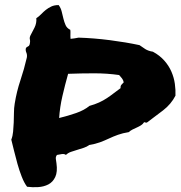

<svg xmlns="http://www.w3.org/2000/svg" viewBox="-20 -746 726 772"><path d="M594.7 -538.1Q622.1 -523.4 640.6 -502.4Q659.2 -481.4 669.4 -457.5Q679.7 -433.6 683.1 -408.7Q686.5 -383.8 685.5 -361.3Q668 -327.1 635.7 -302.2Q603.5 -277.3 570.3 -252.9Q563.5 -252.9 559.6 -254.9Q554.7 -247.1 546.9 -242.2Q539.1 -237.3 530.3 -233.4Q521.5 -229.5 512.7 -225.1Q503.9 -220.7 498 -214.8Q473.6 -210.9 454.6 -204.1Q435.5 -197.3 418 -189Q400.4 -180.7 381.8 -173.8Q363.3 -167 338.9 -163.1Q330.1 -156.2 317.4 -151.9Q304.7 -147.5 291 -143.6Q277.3 -139.6 265.1 -135.3Q252.9 -130.9 245.1 -123Q239.3 -127.9 228.5 -126.5Q217.8 -125 209 -123Q203.1 -115.2 204.6 -106.4Q206.1 -97.7 207 -89.8Q211.9 -54.7 202.1 -34.2Q192.4 -13.7 174.3 -4.4Q156.2 4.9 133.3 6.3Q110.4 7.8 88.9 4.9Q77.1 -10.7 67.4 -35.6Q57.6 -60.5 50.3 -86.9Q43 -113.3 36.6 -139.2Q30.3 -165 25.4 -184.6Q31.2 -199.2 32.7 -216.8Q34.2 -234.4 35.2 -253.4Q36.1 -272.5 36.1 -292Q36.1 -311.5 39.1 -329.1Q46.9 -377.9 62 -422.9Q77.1 -467.8 87.9 -514.6Q89.8 -525.4 85.9 -534.7Q82 -543.9 84 -551.8Q85.9 -556.6 91.3 -558.6Q96.7 -560.5 98.6 -565.4Q102.5 -579.1 100.1 -587.4Q97.7 -595.7 104.5 -607.4Q109.4 -616.2 118.7 -634.8Q127.9 -653.3 126 -672.9Q136.7 -679.7 145.5 -689Q154.3 -698.2 164.1 -706.1Q173.8 -713.9 186 -719.7Q198.2 -725.6 215.8 -725.6Q224.6 -713.9 228 -699.7Q231.4 -685.5 234.9 -671.4Q238.3 -657.2 243.7 -645Q249 -632.8 262.7 -626Q263.7 -618.2 263.2 -609.4Q262.7 -600.6 263.7 -589.8Q271.5 -590.8 279.8 -591.8Q288.1 -592.8 295.9 -594.7Q357.4 -592.8 421.9 -584.5Q486.3 -576.2 541 -564.5Q551.8 -556.6 564 -548.8Q576.2 -541 594.7 -538.1ZM464.8 -391.6Q463.9 -400.4 468.3 -405.3Q472.7 -410.2 477.5 -415Q475.6 -424.8 470.2 -431.2Q464.8 -437.5 459 -444.3Q411.1 -451.2 359.4 -451.2Q307.6 -451.2 253.9 -449.2Q241.2 -404.3 231 -359.9Q220.7 -315.4 217.8 -271.5Q253.9 -280.3 286.1 -291.5Q318.4 -302.7 339.8 -320.3Q361.3 -326.2 378.4 -334Q395.5 -341.8 410.2 -351.6Q424.8 -361.3 438 -371.6Q451.2 -381.8 464.8 -391.6Z"/></svg>

Font: Permanent Marker
Style: Regular
Weight: 400
Designer: Font Diner, Inc
Foundry: Font Diner, Inc
Version: Version 1.001